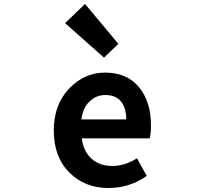

<svg xmlns="http://www.w3.org/2000/svg" viewBox="-20 -944 1040 978"><path d="M532.2 13.7Q412.1 13.7 333 -65.4Q253.9 -144.5 253.9 -279.3Q253.9 -410.2 331.5 -492.2Q409.2 -574.2 514.6 -574.2Q627 -574.2 688 -500Q749 -425.8 749 -305.7Q749 -261.7 742.2 -239.3H396.5Q405.3 -171.9 446.8 -135.3Q488.3 -98.6 551.8 -98.6Q616.2 -98.6 677.7 -137.7L727.5 -47.9Q639.6 13.7 532.2 13.7ZM394.5 -335.9H623Q623 -394.5 596.2 -427.2Q569.3 -460 516.6 -460Q470.7 -460 436.5 -427.7Q402.3 -395.5 394.5 -335.9ZM509.8 -650.4 311.5 -826.2 413.1 -923.8 583 -720.7Z"/></svg>

Font: Gen Shin Gothic Monospace Bold
Style: Bold
Weight: 700
Designer: [Source Han Sans]
Ryoko NISHIZUKA  (kana & ideographs); Paul D. Hunt (Latin, Greek & Cyrillic); Wenlong ZHANG  (bopomofo
Version: Version 1.002.20150607